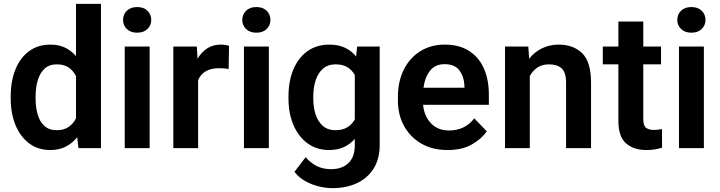

<svg xmlns="http://www.w3.org/2000/svg" viewBox="-20 -770 3744 998"><path d="M35.6 -257.8V-268.1Q35.6 -348.6 60.3 -409.4Q85 -470.2 131.3 -504.2Q177.7 -538.1 242.7 -538.1Q285.2 -538.1 317.9 -522.5Q350.6 -506.8 375 -478.5V-750H504.9V0H387.7L381.3 -57.1Q356.4 -25.4 321.8 -7.8Q287.1 9.8 241.7 9.8Q177.2 9.8 131.1 -25.1Q85 -60.1 60.3 -120.6Q35.6 -181.2 35.6 -257.8ZM165 -268.1V-257.8Q165 -212.4 175.8 -175Q186.5 -137.7 210.7 -115.5Q234.9 -93.3 274.4 -93.3Q312 -93.3 336.7 -110.1Q361.3 -127 375 -155.3V-374Q361.3 -402.8 336.7 -419.2Q312 -435.5 275.4 -435.5Q235.8 -435.5 211.7 -413.1Q187.5 -390.6 176.3 -352.8Q165 -314.9 165 -268.1Z M619.6 -666.5Q619.6 -695.3 639.4 -714.4Q659.2 -733.4 692.9 -733.4Q726.6 -733.4 746.3 -714.4Q766.1 -695.3 766.1 -666.5Q766.1 -638.2 746.3 -619.1Q726.6 -600.1 692.9 -600.1Q659.2 -600.1 639.4 -619.1Q619.6 -638.2 619.6 -666.5ZM757.8 -528.3V0H628.4V-528.3Z M1170.4 -531.7 1168.5 -411.6Q1146 -415.5 1119.1 -415.5Q1076.2 -415.5 1049.3 -399.4Q1022.5 -383.3 1009.8 -354V0H880.9V-528.3H1002.9L1006.8 -464.8Q1026.9 -499 1057.1 -518.6Q1087.4 -538.1 1127.4 -538.1Q1152.3 -538.1 1170.4 -531.7Z M1239.3 -666.5Q1239.3 -695.3 1259 -714.4Q1278.8 -733.4 1312.5 -733.4Q1346.2 -733.4 1366 -714.4Q1385.7 -695.3 1385.7 -666.5Q1385.7 -638.2 1366 -619.1Q1346.2 -600.1 1312.5 -600.1Q1278.8 -600.1 1259 -619.1Q1239.3 -638.2 1239.3 -666.5ZM1377.4 -528.3V0H1248V-528.3Z M1479.5 -257.8V-268.1Q1479.5 -348.6 1505.1 -409.4Q1530.8 -470.2 1578.4 -504.2Q1626 -538.1 1691.9 -538.1Q1739.3 -538.1 1773.4 -521.7Q1807.6 -505.4 1831.1 -476.1L1836.4 -528.3H1953.6V-16.1Q1953.6 55.7 1922.4 105.7Q1891.1 155.8 1835.7 181.9Q1780.3 208 1706.5 208Q1674.8 208 1637.9 199.2Q1601.1 190.4 1567.1 171.6Q1533.2 152.8 1510.7 123L1568.8 46.9Q1621.6 109.4 1700.2 109.4Q1758.3 109.4 1791.3 77.4Q1824.2 45.4 1824.2 -14.6V-47.9Q1800.3 -20.5 1767.3 -5.4Q1734.4 9.8 1690.9 9.8Q1626 9.8 1578.4 -25.1Q1530.8 -60.1 1505.1 -120.6Q1479.5 -181.2 1479.5 -257.8ZM1608.4 -268.1V-257.8Q1608.4 -212.4 1620.6 -175Q1632.8 -137.7 1658.2 -115.5Q1683.6 -93.3 1723.1 -93.3Q1760.7 -93.3 1785.4 -108.4Q1810.1 -123.5 1824.2 -149.4V-379.9Q1810.1 -405.8 1785.6 -420.7Q1761.2 -435.5 1724.1 -435.5Q1684.6 -435.5 1658.9 -413.1Q1633.3 -390.6 1620.8 -352.8Q1608.4 -314.9 1608.4 -268.1Z M2306.6 9.8Q2226.6 9.8 2168.7 -24.4Q2110.8 -58.6 2079.6 -116.5Q2048.3 -174.3 2048.3 -246.1V-265.6Q2048.3 -347.2 2079.1 -408.4Q2109.9 -469.7 2164.8 -503.9Q2219.7 -538.1 2292 -538.1Q2367.2 -538.1 2418.2 -505.4Q2469.2 -472.7 2495.1 -414.3Q2521 -356 2521 -279.3V-225.1H2179.2Q2184.6 -167 2220 -129.4Q2255.4 -91.8 2314.5 -91.8Q2396.5 -91.8 2445.3 -154.8L2510.3 -87.4Q2485.4 -50.3 2434.6 -20.3Q2383.8 9.8 2306.6 9.8ZM2291 -436.5Q2243.2 -436.5 2216.1 -403.3Q2189 -370.1 2181.2 -314H2394V-323.7Q2392.6 -369.6 2368.7 -403.1Q2344.7 -436.5 2291 -436.5Z M2833 -435.5Q2798.3 -435.5 2773.4 -418.9Q2748.5 -402.3 2733.9 -374.5V0H2605V-528.3H2726.1L2730.5 -464.8Q2757.8 -499.5 2797.1 -518.8Q2836.4 -538.1 2884.3 -538.1Q2960 -538.1 3006.1 -493.4Q3052.2 -448.7 3052.2 -338.9V0H2922.4V-339.8Q2922.4 -394 2899.2 -414.8Q2876 -435.5 2833 -435.5Z M3416 -528.3V-435.5H3323.7V-152.3Q3323.7 -116.7 3338.1 -105.7Q3352.5 -94.7 3379.4 -94.7Q3392.1 -94.7 3402.8 -96.2Q3413.6 -97.7 3420.9 -99.1L3421.4 -2.4Q3405.3 2.9 3385 6.3Q3364.7 9.8 3339.4 9.8Q3273.9 9.8 3234.1 -24.9Q3194.3 -59.6 3194.3 -142.1V-435.5H3113.3V-528.3H3194.3V-658.2H3323.7V-528.3Z M3500.5 -666.5Q3500.5 -695.3 3520.3 -714.4Q3540 -733.4 3573.7 -733.4Q3607.4 -733.4 3627.2 -714.4Q3647 -695.3 3647 -666.5Q3647 -638.2 3627.2 -619.1Q3607.4 -600.1 3573.7 -600.1Q3540 -600.1 3520.3 -619.1Q3500.5 -638.2 3500.5 -666.5ZM3638.7 -528.3V0H3509.3V-528.3Z"/></svg>

Font: Vazirmatn FD SemiBold
Style: Regular
Weight: 600
Designer: Saber Rastikerdar
Foundry: Saber Rastikerdar
Version: Version 33.001